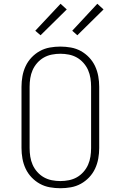

<svg xmlns="http://www.w3.org/2000/svg" viewBox="-20 -990 640 1018"><path d="M300 8Q272 8 244 3Q216 -2 191.5 -15.5Q167 -29 147.5 -49.5Q128 -70 116 -95.5Q104 -121 99 -149Q94 -177 94 -205V-530Q94 -558 99 -586Q104 -614 116 -639.5Q128 -665 147.5 -685.5Q167 -706 191.5 -719.5Q216 -733 244 -738Q272 -743 300 -743Q328 -743 356 -738Q384 -733 408.5 -719.5Q433 -706 452.5 -685.5Q472 -665 484 -639.5Q496 -614 501 -586Q506 -558 506 -530V-205Q506 -177 501 -149Q496 -121 484 -95.5Q472 -70 452.5 -49.5Q433 -29 408.5 -15.5Q384 -2 356 3Q328 8 300 8ZM300 -30Q323 -30 345.5 -34.5Q368 -39 387.5 -50Q407 -61 422.5 -78.5Q438 -96 447 -116.5Q456 -137 459.5 -159.5Q463 -182 463 -205V-530Q463 -553 459.5 -575.5Q456 -598 447 -618.5Q438 -639 422.5 -656.5Q407 -674 387.5 -685Q368 -696 345.5 -700.5Q323 -705 300 -705Q277 -705 254.5 -700.5Q232 -696 212.5 -685Q193 -674 177.5 -656.5Q162 -639 153 -618.5Q144 -598 140.5 -575.5Q137 -553 137 -530V-205Q137 -182 140.5 -159.5Q144 -137 153 -116.5Q162 -96 177.5 -78.5Q193 -61 212.5 -50Q232 -39 254.5 -34.5Q277 -30 300 -30ZM390 -803 363 -827 496 -970 529 -940ZM195 -803 167 -827 301 -970 334 -940Z"/></svg>

Font: Iosevka Etoile Extralight
Style: Regular
Weight: 200
Designer: Belleve Invis
Foundry: Belleve Invis
Version: Version 22.1.2; ttfautohint (v1.8.4)